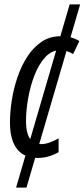

<svg xmlns="http://www.w3.org/2000/svg" viewBox="-20 -710 385 875"><path d="M53.2 145 297.4 -689.9H345.2L100.6 145ZM151.4 9.8Q110.4 9.8 82.3 -8.3Q54.2 -26.4 39.8 -62.3Q25.4 -98.1 25.4 -151.4Q25.4 -198.7 33.7 -252.4Q42 -306.2 59.6 -357.9Q77.1 -409.7 104.5 -451.9Q131.8 -494.1 169.4 -519.5Q207 -544.9 255.9 -544.9Q281.2 -544.9 302.5 -539.6Q323.7 -534.2 341.8 -522.9L313 -463.4Q300.3 -472.2 284.9 -476.8Q269.5 -481.4 254.9 -481.4Q215.8 -481.4 186.5 -449.7Q157.2 -418 137.7 -368.2Q118.2 -318.4 108.4 -262.7Q98.6 -207 98.6 -158.7Q98.6 -122.1 106.4 -98.9Q114.3 -75.7 129.6 -64.5Q145 -53.2 167.5 -53.2Q185.5 -53.2 205.6 -60.3Q225.6 -67.4 247.1 -79.6V-16.6Q228.5 -5.4 203.6 2.2Q178.7 9.8 151.4 9.8Z"/></svg>

Font: Open Sans Condensed
Style: Italic
Weight: 400
Width: 3
Italic angle: -12°
Designer: Monotype Design Team
Foundry: Monotype Imaging Inc.
Version: Version 3.000